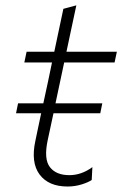

<svg xmlns="http://www.w3.org/2000/svg" viewBox="-20 -688 457 718"><path d="M232.5 9.5Q161.5 9.5 128 -35.5Q94.5 -80.5 112.5 -162.5Q118 -189.5 123.5 -215Q129 -240.5 134 -264.5H40L47.5 -301.5H142Q151.5 -345.5 159.8 -384Q168 -422.5 174.5 -454.5H71L79.5 -494.5H183Q192 -537 200 -575Q208 -613 217 -655L265.5 -668Q255 -619 246.8 -580.5Q238.5 -542 228.5 -494.5H417L408.5 -454.5H220L187.5 -301.5H362.5L355 -264.5H180L158 -162Q143.5 -92.5 166.8 -62.8Q190 -33 239.5 -33Q284.5 -33 325.5 -63L323 -15Q310 -6 284.8 1.8Q259.5 9.5 232.5 9.5Z"/></svg>

Font: Commissioner ExtraLight
Style: Italic
Weight: 200
Italic angle: -12°
Designer: Kostas Bartsokas
Foundry: Kostas Bartsokas
Version: Version 1.000; ttfautohint (v1.8.3)